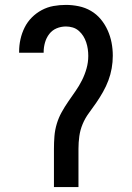

<svg xmlns="http://www.w3.org/2000/svg" viewBox="-20 -763 540 783"><path d="M300 0H200V-156Q200 -182 202 -207.5Q204 -233 211.5 -258Q219 -283 231.5 -305.5Q244 -328 258.5 -349Q273 -370 288 -391.5Q303 -413 314.5 -436Q326 -459 333 -484Q340 -509 340 -535Q340 -549 338 -563Q336 -577 331.5 -590.5Q327 -604 319.5 -616Q312 -628 301 -637.5Q290 -647 276.5 -651Q263 -655 249 -655Q229 -655 211 -647.5Q193 -640 181 -624.5Q169 -609 163.5 -589.5Q158 -570 158 -551V-548H58V-553Q58 -578 63.5 -603Q69 -628 80.5 -651Q92 -674 110 -692Q128 -710 150.5 -722Q173 -734 198 -738.5Q223 -743 249 -743Q275 -743 301.5 -737.5Q328 -732 351 -718.5Q374 -705 391 -684.5Q408 -664 419 -639.5Q430 -615 435 -589Q440 -563 440 -536Q440 -510 435.5 -484.5Q431 -459 422 -435Q413 -411 400 -388Q387 -365 372.5 -344Q358 -323 342.5 -302Q327 -281 317 -257Q307 -233 303.5 -207.5Q300 -182 300 -156Z"/></svg>

Font: Iosevka Term Curly Semibold
Style: Regular
Weight: 600
Designer: Belleve Invis
Foundry: Belleve Invis
Version: Version 32.3.0